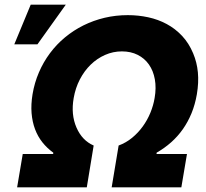

<svg xmlns="http://www.w3.org/2000/svg" viewBox="-20 -802 880 822"><path d="M53.3 0 77.4 -142.8H207.7L208.1 -148.4Q181.5 -167.6 161.6 -192.6Q141.7 -217.7 130 -248.9Q118.3 -280.2 115.2 -317.5Q112.2 -354.8 119.3 -398.4Q127.5 -447.8 146.7 -492.2Q165.8 -536.6 193.9 -574.2Q221.9 -611.9 258.3 -642Q294.7 -672.2 337.4 -693.4Q380 -714.5 427.9 -725.9Q475.9 -737.2 527 -737.2Q572.1 -737.2 614.7 -728Q657.3 -718.8 693.9 -699Q730.5 -679.3 759.6 -648.3Q788.7 -617.2 806.8 -573.9Q823.2 -535.2 827.2 -492Q831.3 -448.9 822.8 -398.4Q815.3 -354.8 800.1 -317.5Q784.8 -280.2 762.8 -248.9Q740.8 -217.7 712.5 -192.6Q684.3 -167.6 650.6 -148.4L650.2 -142.8H780.5L756.4 0H458.1L487.9 -179Q519.5 -190.7 545.5 -212Q571.4 -233.3 591.1 -260.5Q610.8 -287.6 623.8 -319.1Q636.7 -350.5 642 -382.5Q649.5 -425.8 642.9 -462.4Q636.4 -498.9 617.7 -525.6Q599.1 -552.2 569.6 -567.1Q540.1 -582 501.8 -582Q464.1 -582 429.9 -566.9Q395.6 -551.8 368.3 -525.2Q340.9 -498.6 321.9 -462Q302.9 -425.4 295.5 -382.5Q283 -311.8 307.5 -255.7Q331.7 -200.3 381 -179L351.6 0ZM41.2 -612.2 111.5 -782H261.7L140.3 -612.2Z"/></svg>

Font: Inter P Extra Bold
Style: Italic
Weight: 800
Italic angle: 9.39999°
Designer: Rasmus Andersson
Foundry: rsms
Version: Version 3.018;git-588b23468